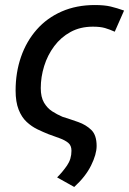

<svg xmlns="http://www.w3.org/2000/svg" viewBox="-20 -553 513 763"><path d="M275 190 207 152Q229 130 246.5 104.5Q264 79 264 46Q264 25 251 14.5Q238 4 217.5 -3.5Q197 -11 172 -20Q152 -28 129 -39Q106 -50 86 -68.5Q66 -87 54 -117.5Q42 -148 42 -193Q42 -265 63.5 -327Q85 -389 126 -435.5Q167 -482 225.5 -507.5Q284 -533 357 -533Q395 -533 420 -527Q445 -521 473 -511L436 -427Q416 -436 397.5 -441.5Q379 -447 349 -447Q299 -447 260.5 -426Q222 -405 195.5 -369.5Q169 -334 155.5 -290.5Q142 -247 142 -203Q142 -167 155 -145Q168 -123 187.5 -110.5Q207 -98 228 -89Q260 -79 291 -68Q322 -57 343 -36.5Q364 -16 364 27Q364 60 342 104.5Q320 149 275 190Z"/></svg>

Font: Ubuntu Sans Medium
Style: Italic
Weight: 500
Italic angle: -13.5°
Designer: Dalton Maag Ltd
Foundry: Dalton Maag Ltd
Version: Version 1.006